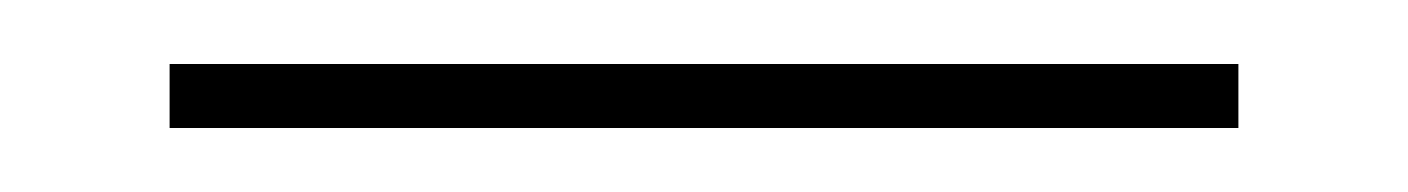

<svg xmlns="http://www.w3.org/2000/svg" viewBox="-20 -695 440 60"><path d="M33 -655V-675H367V-655Z"/></svg>

Font: M PLUS 1 Thin
Style: Regular
Weight: 100
Designer: Coji Morishita
Foundry: UNDERFOREST DESIGN
Version: Version 1.001